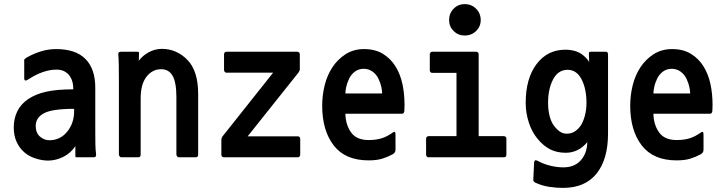

<svg xmlns="http://www.w3.org/2000/svg" viewBox="-20 -716 3540 935"><path d="M357 50Q350 50 348.5 49Q347 48 347 42V-4Q323 31 287 48.5Q251 66 214 66Q185 66 152.5 55.5Q120 45 97 24.5Q74 4 60.5 -26Q47 -56 47 -96Q47 -139 64.5 -174.5Q82 -210 118 -234Q154 -258 205.5 -269.5Q257 -281 337 -281Q337 -299 333.5 -314.5Q330 -330 321 -344Q312 -358 295.5 -367.5Q279 -377 255 -377Q223 -377 188.5 -365Q154 -353 124 -333Q109 -323 103.5 -324Q98 -325 98 -335V-413Q98 -415 97.5 -420.5Q97 -426 101 -429Q106 -434 114 -438Q144 -455 180 -466Q216 -477 253 -477Q349 -477 396.5 -428.5Q444 -380 444 -289V-69Q444 -42 444.5 -14Q445 14 448 36Q449 50 437 50ZM154 -103Q154 -68 175 -50.5Q196 -33 220 -33Q273 -33 307 -74.5Q341 -116 341 -175V-186Q234 -186 194 -164.5Q154 -143 154 -103Z M851 50Q846 50 842.5 45.5Q839 41 839 36V-243Q839 -315 820.5 -347Q802 -379 765 -379Q722 -379 693.5 -342.5Q665 -306 665 -237V37Q665 50 653 50H571Q566 50 562.5 45.5Q559 41 559 36V-323Q559 -361 558.5 -396Q558 -431 556 -451Q554 -464 570 -464H648Q659 -464 657 -456L656 -420Q673 -444 703.5 -461Q734 -478 768 -478Q840 -478 892.5 -424.5Q945 -371 945 -258V37Q945 50 933 50Z M1070 50Q1065 50 1061.5 46.5Q1058 43 1058 38V-36Q1058 -43 1063 -51L1310 -362H1082Q1078 -362 1074.5 -366Q1071 -370 1071 -375V-452Q1071 -457 1074.5 -460.5Q1078 -464 1082 -464H1428Q1433 -464 1436.5 -460.5Q1440 -457 1440 -452V-378Q1440 -372 1433 -362L1186 -52H1430Q1442 -52 1442 -39V38Q1442 43 1438.5 46.5Q1435 50 1430 50Z M1949 -177Q1949 -169 1945.5 -165.5Q1942 -162 1936 -162H1662Q1663 -109 1689.5 -71.5Q1716 -34 1775 -34Q1811 -34 1838.5 -42.5Q1866 -51 1895 -72Q1903 -76 1904.5 -71Q1906 -66 1906 -59V12Q1906 21 1903 25.5Q1900 30 1893 35Q1867 49 1840.5 57Q1814 65 1775 65Q1661 65 1605 -8Q1549 -81 1549 -201Q1549 -252 1561 -300.5Q1573 -349 1598.5 -388Q1624 -427 1663 -452Q1702 -477 1753 -477Q1807 -477 1844.5 -454Q1882 -431 1905.5 -393.5Q1929 -356 1939.5 -308Q1950 -260 1950 -204Q1950 -197 1949.5 -188.5Q1949 -180 1949 -177ZM1751 -381Q1727 -381 1708.5 -367.5Q1690 -354 1679.5 -331.5Q1669 -309 1665.5 -290.5Q1662 -272 1662 -261H1841Q1841 -272 1837.5 -290.5Q1834 -309 1823.5 -331.5Q1813 -354 1794 -367.5Q1775 -381 1751 -381Z M2067 50Q2062 50 2058.5 46.5Q2055 43 2055 37V-41Q2055 -46 2058.5 -49.5Q2062 -53 2067 -53H2203V-361H2085Q2080 -361 2076.5 -364.5Q2073 -368 2073 -374V-452Q2073 -457 2076.5 -460.5Q2080 -464 2085 -464H2299Q2304 -464 2307.5 -460.5Q2311 -457 2311 -452V-53H2434Q2439 -53 2442.5 -49.5Q2446 -46 2446 -41V37Q2446 50 2434 50ZM2243 -543Q2211 -543 2189 -565Q2167 -587 2167 -618Q2167 -651 2189 -673.5Q2211 -696 2243 -696Q2276 -696 2298.5 -673.5Q2321 -651 2321 -618Q2321 -587 2298.5 -565Q2276 -543 2243 -543Z M2722 199Q2689 199 2655.5 194Q2622 189 2590 175Q2582 171 2579.5 168Q2577 165 2577 159L2581 76Q2582 59 2598 67Q2627 83 2660 91Q2693 99 2723 99Q2778 99 2808.5 64.5Q2839 30 2840 -24Q2819 2 2792 15Q2765 28 2736 28Q2693 28 2660.5 12Q2628 -4 2599 -38.5Q2570 -73 2555 -120Q2540 -167 2540 -215Q2540 -334 2593 -404Q2646 -474 2733 -474Q2758 -474 2780.5 -467.5Q2803 -461 2821.5 -445.5Q2840 -430 2849 -414L2848 -451Q2847 -459 2849 -461.5Q2851 -464 2859 -464H2931Q2941 -464 2941 -450V-66Q2941 60 2885 129.5Q2829 199 2722 199ZM2744 -376Q2698 -376 2673.5 -329.5Q2649 -283 2649 -215Q2649 -180 2656.5 -151Q2664 -122 2677.5 -104Q2691 -86 2706 -75.5Q2721 -65 2740 -65Q2762 -65 2778.5 -75.5Q2795 -86 2807 -103Q2819 -120 2827.5 -150Q2836 -180 2836 -215Q2836 -284 2812 -330Q2788 -376 2744 -376Z M3449 -177Q3449 -169 3445.5 -165.5Q3442 -162 3436 -162H3162Q3163 -109 3189.5 -71.5Q3216 -34 3275 -34Q3311 -34 3338.5 -42.5Q3366 -51 3395 -72Q3403 -76 3404.5 -71Q3406 -66 3406 -59V12Q3406 21 3403 25.5Q3400 30 3393 35Q3367 49 3340.5 57Q3314 65 3275 65Q3161 65 3105 -8Q3049 -81 3049 -201Q3049 -252 3061 -300.5Q3073 -349 3098.5 -388Q3124 -427 3163 -452Q3202 -477 3253 -477Q3307 -477 3344.5 -454Q3382 -431 3405.5 -393.5Q3429 -356 3439.5 -308Q3450 -260 3450 -204Q3450 -197 3449.5 -188.5Q3449 -180 3449 -177ZM3251 -381Q3227 -381 3208.5 -367.5Q3190 -354 3179.5 -331.5Q3169 -309 3165.5 -290.5Q3162 -272 3162 -261H3341Q3341 -272 3337.5 -290.5Q3334 -309 3323.5 -331.5Q3313 -354 3294 -367.5Q3275 -381 3251 -381Z"/></svg>

Font: NanumGothicCoding
Style: Bold
Weight: 700
Monospace: yes
Designer: Kwon Bruce; Nicolas Noh; Sung-woo Choi; Go-un Cha; Soo-hyun Park;
Foundry: NHN Corporation
Version: Version 2.000;PS 1;hotconv 1.0.49;makeotf.lib2.0.14853